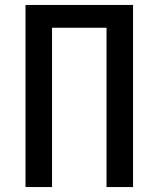

<svg xmlns="http://www.w3.org/2000/svg" viewBox="-20 -755 640 775"><path d="M83 0V-735H517V0H410V-643H190V0Z"/></svg>

Font: Iosevka Aile Semibold
Style: Regular
Weight: 600
Designer: Belleve Invis
Foundry: Belleve Invis
Version: Version 31.1.0; ttfautohint (v1.8.4)